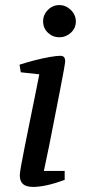

<svg xmlns="http://www.w3.org/2000/svg" viewBox="-20 -728 337 757"><path d="M111 9Q83 9 70.5 -2.5Q58 -14 58 -37Q58 -45 63 -74Q68 -103 77 -147Q86 -191 96 -241.5Q106 -292 116.5 -342.5Q127 -393 135 -435L62 -443L57 -473Q88 -483 119.5 -491Q151 -499 177.5 -503.5Q204 -508 218 -508Q228 -508 232.5 -502.5Q237 -497 237 -486Q237 -482 231.5 -450.5Q226 -419 216.5 -371Q207 -323 196 -266.5Q185 -210 174 -154.5Q163 -99 153 -54H235V-19Q195 -4 164 2.5Q133 9 111 9ZM214 -581Q188 -581 169 -599Q150 -617 150 -644Q150 -670 169 -689Q188 -708 214 -708Q239 -708 259 -689Q279 -670 279 -643Q279 -617 259.5 -599Q240 -581 214 -581Z"/></svg>

Font: Manuale Medium
Style: Italic
Weight: 500
Italic angle: -11°
Version: Version 1.002